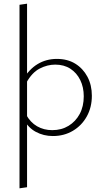

<svg xmlns="http://www.w3.org/2000/svg" viewBox="-20 -734 564 1043"><path d="M267 5Q217 5 175 -17.5Q133 -40 109 -86L122 -111Q145 -69 181.5 -48Q218 -27 264 -27Q314 -27 352.5 -50.5Q391 -74 413 -115Q435 -156 435 -211Q435 -260 416 -299Q397 -338 362.5 -360.5Q328 -383 280 -383Q237 -383 195.5 -361.5Q154 -340 124 -286L104 -301Q138 -358 184.5 -386Q231 -414 289 -414Q347 -414 389 -388Q431 -362 455 -317Q479 -272 479 -214Q479 -151 451.5 -101.5Q424 -52 376 -23.5Q328 5 267 5ZM86 289V-708L127 -714V283Z"/></svg>

Font: Ysabeau Infant ExtraLight
Style: Regular
Weight: 250
Designer: Christian Thalmann (Catharsis Fonts)
Version: Version 2.001;gftools[0.9.30]; featfreeze: ss01,ss02,lnum